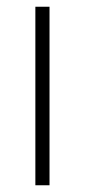

<svg xmlns="http://www.w3.org/2000/svg" viewBox="-20 -550 253 570"><path d="M127 0H85V-530H127Z"/></svg>

Font: Roundo Light
Style: Regular
Weight: 300
Designer: Namrata Goyal (Gurmukhi), Shiva Nallaperumal (Latin)
Foundry: Indian Type Foundry
Version: Version 1.000;PS 1.0;hotconv 1.0.88;makeotf.lib2.5.647800